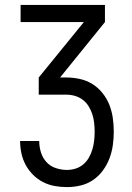

<svg xmlns="http://www.w3.org/2000/svg" viewBox="-20 -755 540 783"><path d="M253 8Q227 8 202.5 3.5Q178 -1 155.5 -12.5Q133 -24 115 -42Q97 -60 85 -82Q73 -104 67.5 -129Q62 -154 62 -179V-180H140V-179Q140 -156 147 -133.5Q154 -111 169.5 -94Q185 -77 207.5 -69.5Q230 -62 253 -62Q271 -62 288.5 -67.5Q306 -73 320 -85Q334 -97 343 -113Q352 -129 357 -146.5Q362 -164 364 -182Q366 -200 366 -218Q366 -236 364 -254Q362 -272 356.5 -289Q351 -306 341.5 -321.5Q332 -337 317.5 -348Q303 -359 285.5 -364Q268 -369 250 -369H138V-439L322 -665H64V-735H408V-665L225 -439H250Q278 -439 305.5 -433Q333 -427 356.5 -412.5Q380 -398 398 -375.5Q416 -353 426 -327.5Q436 -302 440 -274Q444 -246 444 -218Q444 -190 440 -162Q436 -134 426 -108Q416 -82 399 -59Q382 -36 359 -20.5Q336 -5 308.5 1.5Q281 8 253 8Z"/></svg>

Font: Iosevka Term Curly
Style: Regular
Weight: 400
Designer: Belleve Invis
Foundry: Belleve Invis
Version: Version 32.3.0